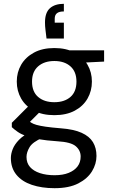

<svg xmlns="http://www.w3.org/2000/svg" viewBox="-20 -760 592 1007"><path d="M266 227Q199 227 147 209.5Q95 192 66 156.5Q37 121 37 69Q37 47 46.5 22.5Q56 -2 79.5 -26.5Q103 -51 146 -71L202 -37Q151 -15 135 12Q119 39 119 63Q119 95 137.5 116Q156 137 189.5 148Q223 159 266 159Q310 159 340.5 146.5Q371 134 387 112.5Q403 91 403 61Q403 29 377.5 7Q352 -15 281 -19Q222 -23 182.5 -30Q143 -37 117 -46.5Q91 -56 73.5 -68Q56 -80 42 -93V-116L139 -213L204 -188L112 -96L124 -130Q134 -123 144 -116.5Q154 -110 171.5 -105Q189 -100 219.5 -95.5Q250 -91 300 -87Q367 -82 408 -63.5Q449 -45 467.5 -14.5Q486 16 486 58Q486 100 462.5 138.5Q439 177 390.5 202Q342 227 266 227ZM265 -156Q202 -156 158 -179.5Q114 -203 91 -243Q68 -283 68 -332Q68 -381 91 -420.5Q114 -460 158 -484Q202 -508 265 -508Q328 -508 372 -484Q416 -460 439 -420.5Q462 -381 462 -332Q462 -283 439 -243Q416 -203 372 -179.5Q328 -156 265 -156ZM265 -224Q318 -224 349.5 -251.5Q381 -279 381 -332Q381 -384 349.5 -412Q318 -440 265 -440Q212 -440 180 -412Q148 -384 148 -332Q148 -279 180 -251.5Q212 -224 265 -224ZM345 -428 320 -496H526V-437ZM315 -740V-700Q290 -700 278.5 -690.5Q267 -681 267 -662V-641H315V-558H224Q221 -584 218.5 -603.5Q216 -623 216 -642Q216 -694 242 -717Q268 -740 315 -740Z"/></svg>

Font: DM Sans 28pt
Style: Regular
Weight: 400
Version: Version 4.004;gftools[0.9.30]